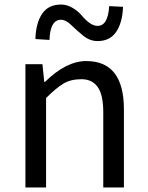

<svg xmlns="http://www.w3.org/2000/svg" viewBox="-20 -826 651 846"><path d="M92 0V-543H167L175 -465H178Q272 -557 360 -557Q526 -557 526 -344V0H435V-332Q435 -408 410.5 -442.5Q386 -477 339 -477Q292 -477 260 -458Q228 -439 183 -394V0ZM410 -645Q376 -645 347 -668.5Q318 -692 294 -715.5Q270 -739 249 -739Q201 -739 198 -650L136 -654Q138 -724 165.5 -765Q193 -806 249 -806Q275 -806 299.5 -791.5Q324 -777 339 -759Q378 -712 410 -712Q456 -712 461 -799L522 -796Q520 -728 492.5 -686.5Q465 -645 410 -645Z"/></svg>

Font: Swei Fan Sans CJK TC
Style: Regular
Weight: 400
Version: Version 2.130